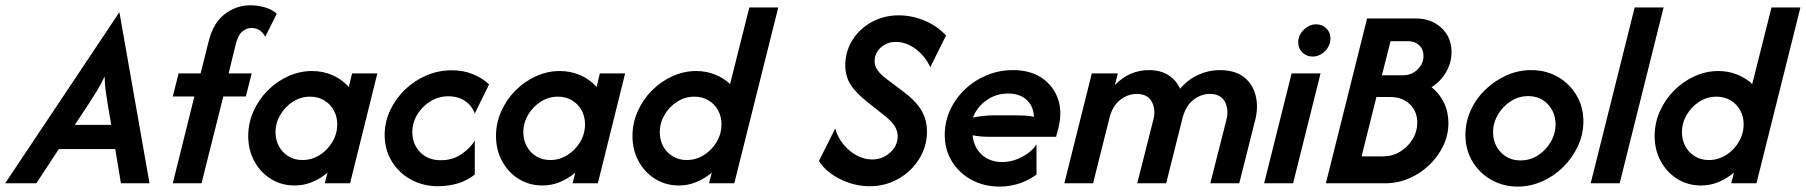

<svg xmlns="http://www.w3.org/2000/svg" viewBox="-62 -695 6847 728"><path d="M-42.4 0 389.6 -647.2H391L504.9 0H396.5L375 -129.9H161.1L75.7 0ZM221.5 -221.5H359.7L346.5 -300Q342.4 -325 338.9 -349Q335.4 -372.9 334.7 -404.9Q319.4 -372.9 304.9 -349.3Q290.3 -325.7 273.6 -300Z M593.1 0 675 -329.2H593.1L615.3 -416.7H698.6L729.2 -538.2Q746.5 -608.3 790.3 -641.7Q834 -675 888.2 -675Q912.5 -675 940.3 -667.7Q968.1 -660.4 987.5 -643.1L943.8 -555.6Q934.7 -572.2 921.9 -580.6Q909 -588.9 891 -588.9Q873.6 -588.9 857.3 -576Q841 -563.2 831.9 -527.1L804.9 -416.7H892.4L870.1 -329.2H784.7L702.1 0Z M1054.9 8.3Q1005.6 8.3 965.6 -16.3Q925.7 -41 902.4 -83.7Q879.2 -126.4 879.2 -179.2Q879.2 -228.5 899 -272.9Q918.8 -317.4 952.8 -351.7Q986.8 -386.1 1030.6 -405.9Q1074.3 -425.7 1120.8 -425.7Q1163.2 -425.7 1199.3 -409.7Q1235.4 -393.8 1260.4 -365.3L1272.9 -416.7H1368.8L1265.3 0H1169.4L1179.9 -40.3Q1154.2 -18.8 1122.6 -5.2Q1091 8.3 1054.9 8.3ZM1084.7 -88.2Q1120.1 -88.2 1150.3 -107.3Q1180.6 -126.4 1198.6 -157.3Q1216.7 -188.2 1216.7 -223.6Q1216.7 -252.8 1203.8 -276.4Q1191 -300 1167.7 -314.2Q1144.4 -328.5 1113.9 -328.5Q1078.5 -328.5 1048.6 -309.4Q1018.8 -290.3 1000.7 -259.4Q982.6 -228.5 982.6 -193.8Q982.6 -164.6 995.5 -140.6Q1008.3 -116.7 1031.6 -102.4Q1054.9 -88.2 1084.7 -88.2Z M1598.6 11.1Q1542.4 11.1 1496.5 -13.9Q1450.7 -38.9 1423.6 -83Q1396.5 -127.1 1396.5 -183.3Q1396.5 -231.9 1417 -276Q1437.5 -320.1 1472.9 -354.5Q1508.3 -388.9 1554.2 -408.7Q1600 -428.5 1651.4 -428.5Q1694.4 -428.5 1730.2 -414.2Q1766 -400 1792.4 -375L1738.2 -264.6Q1727.8 -293.8 1701.7 -311.8Q1675.7 -329.9 1638.2 -329.9Q1600.7 -329.9 1569.4 -310.4Q1538.2 -291 1519.8 -260.1Q1501.4 -229.2 1501.4 -193.8Q1501.4 -148.6 1530.9 -118.1Q1560.4 -87.5 1609.7 -87.5Q1655.6 -87.5 1689.2 -111.5Q1722.9 -135.4 1738.2 -161.8V-33.3Q1711.1 -11.1 1675 0Q1638.9 11.1 1598.6 11.1Z M1994.4 8.3Q1945.1 8.3 1905.2 -16.3Q1865.3 -41 1842 -83.7Q1818.7 -126.4 1818.7 -179.2Q1818.7 -228.5 1838.5 -272.9Q1858.3 -317.4 1892.4 -351.7Q1926.4 -386.1 1970.1 -405.9Q2013.9 -425.7 2060.4 -425.7Q2102.8 -425.7 2138.9 -409.7Q2175 -393.8 2200 -365.3L2212.5 -416.7H2308.3L2204.9 0H2109L2119.4 -40.3Q2093.8 -18.8 2062.2 -5.2Q2030.6 8.3 1994.4 8.3ZM2024.3 -88.2Q2059.7 -88.2 2089.9 -107.3Q2120.1 -126.4 2138.2 -157.3Q2156.2 -188.2 2156.2 -223.6Q2156.2 -252.8 2143.4 -276.4Q2130.6 -300 2107.3 -314.2Q2084 -328.5 2053.5 -328.5Q2018.1 -328.5 1988.2 -309.4Q1958.3 -290.3 1940.3 -259.4Q1922.2 -228.5 1922.2 -193.8Q1922.2 -164.6 1935.1 -140.6Q1947.9 -116.7 1971.2 -102.4Q1994.4 -88.2 2024.3 -88.2Z M2511.8 8.3Q2462.5 8.3 2422.6 -16.3Q2382.6 -41 2359.4 -83.7Q2336.1 -126.4 2336.1 -179.2Q2336.1 -228.5 2355.9 -272.9Q2375.7 -317.4 2409.7 -351.7Q2443.8 -386.1 2487.5 -405.9Q2531.2 -425.7 2577.8 -425.7Q2615.3 -425.7 2648.6 -412.5Q2681.9 -399.3 2706.2 -376.4L2779.2 -666.7H2888.9L2722.2 0H2626.4L2636.8 -40.3Q2611.1 -18.8 2579.5 -5.2Q2547.9 8.3 2511.8 8.3ZM2541.7 -88.2Q2577.1 -88.2 2607.3 -107.3Q2637.5 -126.4 2655.6 -157.3Q2673.6 -188.2 2673.6 -223.6Q2673.6 -252.8 2660.8 -276.4Q2647.9 -300 2624.7 -314.2Q2601.4 -328.5 2570.8 -328.5Q2535.4 -328.5 2505.6 -309.4Q2475.7 -290.3 2457.6 -259.4Q2439.6 -228.5 2439.6 -193.8Q2439.6 -164.6 2452.4 -140.6Q2465.3 -116.7 2488.5 -102.4Q2511.8 -88.2 2541.7 -88.2Z M3235.4 11.1Q3177.8 11.1 3124 -15.6Q3070.1 -42.4 3043.1 -84.7L3104.9 -207.6Q3113.9 -175 3135.4 -148.3Q3156.9 -121.5 3185.8 -105.9Q3214.6 -90.3 3245.1 -90.3Q3271.5 -90.3 3293.4 -102.4Q3315.3 -114.6 3328.5 -134Q3341.7 -153.5 3341.7 -177.8Q3341.7 -199.3 3329.5 -218.1Q3317.4 -236.8 3292.4 -256.2L3229.2 -306.2Q3182.6 -343.1 3162.8 -374.7Q3143.1 -406.2 3143.1 -447.2Q3143.1 -500 3170.1 -543.1Q3197.2 -586.1 3243.4 -611.5Q3289.6 -636.8 3345.8 -636.8Q3396.5 -636.8 3444.8 -616.3Q3493.1 -595.8 3525 -560.4L3465.3 -440.3Q3445.1 -483.3 3409.4 -509.7Q3373.6 -536.1 3334.7 -536.1Q3301.4 -536.1 3277.8 -514.9Q3254.2 -493.8 3254.2 -462.5Q3254.2 -445.1 3264.9 -429.5Q3275.7 -413.9 3300 -395.1L3363.9 -347.2Q3410.4 -312.5 3431.6 -276.7Q3452.8 -241 3452.8 -196.5Q3452.8 -140.3 3423.3 -92.7Q3393.7 -45.1 3344.4 -17Q3295.1 11.1 3235.4 11.1Z M3727.8 12.5Q3668.8 12.5 3621.5 -13.2Q3574.3 -38.9 3547.2 -83.3Q3520.1 -127.8 3520.1 -183.3Q3520.1 -232.6 3540.3 -277.1Q3560.4 -321.5 3596.5 -355.9Q3632.6 -390.3 3679.5 -409.7Q3726.4 -429.2 3778.5 -429.2Q3843.8 -429.2 3887.5 -400Q3931.2 -370.8 3949 -321.5Q3966.7 -272.2 3951.4 -211.1L3942.4 -176.4H3684Q3669.4 -176.4 3655.2 -177.8Q3641 -179.2 3625.7 -181.9Q3630.6 -135.4 3661.1 -108Q3691.7 -80.6 3738.2 -80.6Q3776.4 -80.6 3813.2 -100Q3850 -119.4 3868.1 -147.9V-33.3Q3841 -12.5 3804.5 0Q3768.1 12.5 3727.8 12.5ZM3627.1 -249.3Q3668.8 -257.6 3703.5 -257.6H3793.8Q3811.1 -257.6 3827.1 -256.6Q3843.1 -255.6 3858.3 -252.1Q3856.9 -292.4 3830.9 -316.3Q3804.9 -340.3 3760.4 -340.3Q3714.6 -340.3 3678.5 -314.9Q3642.4 -289.6 3627.1 -249.3Z M3973.6 0 4077.8 -416.7H4176.4L4165.3 -372.2Q4192.4 -401.4 4225.7 -415.3Q4259 -429.2 4293.1 -429.2Q4338.9 -429.2 4368.8 -409.7Q4398.6 -390.3 4412.5 -358.3Q4443.1 -394.4 4482.3 -411.8Q4521.5 -429.2 4562.5 -429.2Q4621.5 -429.2 4655.2 -402.1Q4688.9 -375 4699.3 -331.6Q4709.7 -288.2 4697.2 -239.6L4636.8 0H4527.1L4587.5 -238.2Q4598.6 -278.5 4582.6 -308.7Q4566.7 -338.9 4525 -338.9Q4491.7 -338.9 4462.5 -316Q4433.3 -293.1 4421.5 -246.5L4359.7 0H4250L4310.4 -238.2Q4321.5 -278.5 4305.6 -308.7Q4289.6 -338.9 4247.9 -338.9Q4214.6 -338.9 4185.1 -316Q4155.6 -293.1 4144.4 -246.5L4082.6 0Z M4731.2 0 4835.4 -416.7H4945.1L4841 0ZM4914.6 -480.6Q4892.4 -480.6 4876.4 -495.8Q4860.4 -511.1 4860.4 -534.7Q4860.4 -561.1 4881.2 -581.9Q4902.1 -602.8 4928.5 -602.8Q4951.4 -602.8 4967 -587.5Q4982.6 -572.2 4982.6 -549.3Q4982.6 -522.2 4962.2 -501.4Q4941.7 -480.6 4914.6 -480.6Z M4965.3 0 5121.5 -625H5306.2Q5365.3 -625 5403.5 -589.2Q5441.7 -553.5 5441.7 -497.9Q5441.7 -456.9 5420.8 -421.2Q5400 -385.4 5366 -364.6Q5395.8 -341 5412.8 -305.9Q5429.9 -270.8 5429.9 -228.5Q5429.9 -182.6 5410.1 -141.7Q5390.3 -100.7 5356.9 -68.8Q5323.6 -36.8 5280.2 -18.4Q5236.8 0 5189.6 0ZM5100.7 -102.1H5182.6Q5217.4 -102.1 5246.5 -119.8Q5275.7 -137.5 5293.8 -166.7Q5311.8 -195.8 5311.8 -229.9Q5311.8 -272.9 5283.3 -300Q5254.9 -327.1 5209.7 -327.1H5156.9ZM5177.8 -409.7H5259Q5290.3 -409.7 5312.8 -431.6Q5335.4 -453.5 5335.4 -482.6Q5335.4 -507.6 5319.1 -523.3Q5302.8 -538.9 5277.1 -538.9H5210.4Z M5692.4 12.5Q5638.2 12.5 5593.1 -12.8Q5547.9 -38.2 5521.2 -82.6Q5494.4 -127.1 5494.4 -183.3Q5494.4 -231.9 5514.2 -276Q5534 -320.1 5569.4 -354.5Q5604.9 -388.9 5649.7 -409Q5694.4 -429.2 5743.7 -429.2Q5800 -429.2 5844.8 -403.5Q5889.6 -377.8 5915.6 -333.7Q5941.7 -289.6 5941.7 -234.7Q5941.7 -186.1 5921.2 -141.7Q5900.7 -97.2 5866 -62.5Q5831.2 -27.8 5786.1 -7.6Q5741 12.5 5692.4 12.5ZM5703.5 -86.8Q5739.6 -86.8 5769.4 -105.9Q5799.3 -125 5817.7 -156.6Q5836.1 -188.2 5836.1 -223.6Q5836.1 -268.1 5807.3 -299.3Q5778.5 -330.6 5731.9 -330.6Q5696.5 -330.6 5666.3 -311.1Q5636.1 -291.7 5617.7 -260.4Q5599.3 -229.2 5599.3 -193.8Q5599.3 -148.6 5628.5 -117.7Q5657.6 -86.8 5703.5 -86.8Z M5969.4 0 6136.1 -666.7H6245.8L6079.2 0Z M6387.5 8.3Q6338.2 8.3 6298.3 -16.3Q6258.3 -41 6235.1 -83.7Q6211.8 -126.4 6211.8 -179.2Q6211.8 -228.5 6231.6 -272.9Q6251.4 -317.4 6285.4 -351.7Q6319.4 -386.1 6363.2 -405.9Q6406.9 -425.7 6453.5 -425.7Q6491 -425.7 6524.3 -412.5Q6557.6 -399.3 6581.9 -376.4L6654.9 -666.7H6764.6L6597.9 0H6502.1L6512.5 -40.3Q6486.8 -18.8 6455.2 -5.2Q6423.6 8.3 6387.5 8.3ZM6417.4 -88.2Q6452.8 -88.2 6483 -107.3Q6513.2 -126.4 6531.2 -157.3Q6549.3 -188.2 6549.3 -223.6Q6549.3 -252.8 6536.5 -276.4Q6523.6 -300 6500.3 -314.2Q6477.1 -328.5 6446.5 -328.5Q6411.1 -328.5 6381.2 -309.4Q6351.4 -290.3 6333.3 -259.4Q6315.3 -228.5 6315.3 -193.8Q6315.3 -164.6 6328.1 -140.6Q6341 -116.7 6364.2 -102.4Q6387.5 -88.2 6417.4 -88.2Z"/></svg>

Font: Afacad SemiBold
Style: Italic
Weight: 600
Italic angle: -14°
Designer: Kristian Moeller
Foundry: Dicotype
Version: Version 1.000